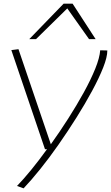

<svg xmlns="http://www.w3.org/2000/svg" viewBox="-20 -810 607 1050"><path d="M528 -535 567 -534Q567 -498 544.5 -441Q522 -384 484 -313.5Q446 -243 398.5 -167.5Q351 -92 300 -19Q249 54 199.5 115.5Q150 177 109 220L73 207Q108 171 150.5 119Q193 67 237 6H226L42 -536L81 -541L258 -21Q306 -88 353 -161.5Q400 -235 438.5 -305Q477 -375 501 -434.5Q525 -494 528 -535ZM140 -596 328 -790H377L503 -596H467L348 -764L177 -596Z"/></svg>

Font: Georama Extended ExtraLight
Style: Italic
Weight: 200
Width: 7
Italic angle: -9°
Designer: Jean-Baptiste Levee
Foundry: Production Type
Version: Version 1.000